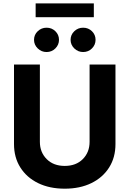

<svg xmlns="http://www.w3.org/2000/svg" viewBox="-20 -1111 769 1141"><path d="M512.4 -727.3H666.2V-255Q666.2 -175.4 628.6 -115.8Q590.9 -56.1 523.1 -22.9Q455.3 10.3 364.7 10.3Q274.1 10.3 206.3 -22.9Q138.5 -56.1 100.9 -115.8Q63.2 -175.4 63.2 -255V-727.3H217V-268.1Q217 -206 257.5 -165.5Q297.9 -125 364.7 -125Q431.8 -125 472.1 -165.5Q512.4 -206 512.4 -268.1ZM256.7 -801.8Q226.2 -801.8 204.2 -823.3Q182.2 -844.8 182.2 -874.3Q182.2 -904.5 204.2 -925.4Q226.2 -946.4 256.7 -946.4Q287.6 -946.4 309.1 -925.4Q330.6 -904.5 330.6 -874.3Q330.6 -844.8 309.1 -823.3Q287.6 -801.8 256.7 -801.8ZM474.1 -801.8Q443.5 -801.8 421.5 -823.3Q399.5 -844.8 399.5 -874.3Q399.5 -904.5 421.5 -925.4Q443.5 -946.4 474.1 -946.4Q505 -946.4 526.5 -925.4Q547.9 -904.5 547.9 -874.3Q547.9 -844.8 526.5 -823.3Q505 -801.8 474.1 -801.8ZM537.6 -1090.9V-1008.9H191.8V-1090.9Z"/></svg>

Font: Inter Zeller
Style: Bold
Weight: 700
Designer: Rasmus Andersson; Joe Bland
Foundry: zeller
Version: Version 3.015;git-dec3a8cb1